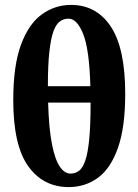

<svg xmlns="http://www.w3.org/2000/svg" viewBox="-20 -747 564 782"><path d="M260 15Q156 15 95 -70Q34 -155 34 -340Q34 -480 65.5 -565Q97 -650 150.5 -688.5Q204 -727 269 -727Q373 -727 431.5 -638.5Q490 -550 490 -365Q490 -229 460.5 -145Q431 -61 379 -23Q327 15 260 15ZM259 -671Q239 -671 223.5 -659.5Q208 -648 197.5 -619Q187 -590 181 -536Q175 -482 175 -396H348Q344 -545 319 -608Q294 -671 259 -671ZM267 -40Q287 -40 302 -51.5Q317 -63 327.5 -93.5Q338 -124 343.5 -181Q349 -238 349 -329H176Q179 -224 191.5 -160.5Q204 -97 223.5 -68.5Q243 -40 267 -40Z"/></svg>

Font: Source Serif 4
Style: Bold
Weight: 700
Designer: Frank Grießhammer
Foundry: Adobe
Version: Version 4.005;hotconv 1.1.0;makeotfexe 2.6.0